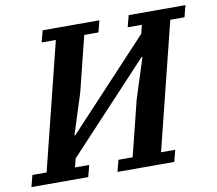

<svg xmlns="http://www.w3.org/2000/svg" viewBox="-107 -789 994 879"><g transform="rotate(-10 389.5 -349.0)"><path d="M-16 -54H50L197 -644H131L145 -698H409L395 -644H329L265 -387L205 -199H209L587 -604L597 -644H531L545 -698H809L795 -644H729L582 -54H648L634 0H370L384 -54H450L514 -311L574 -499H570L192 -94L182 -54H248L234 0H-30Z"/></g></svg>

Font: IBM Plex Serif SemiBold
Style: Italic
Weight: 600
Italic angle: -14°
Designer: Mike Abbink, Paul van der Laan, Pieter van Rosmalen
Foundry: Bold Monday
Version: Version 2.5